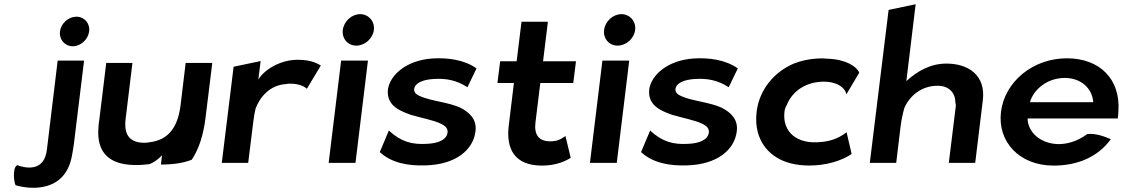

<svg xmlns="http://www.w3.org/2000/svg" viewBox="-20 -771 5328 909"><path d="M54 106C128 128 291 139 321 -36C324 -54 328 -72 330 -91L378 -484H253L202 -62C189 45 100 25 61 11C37 25 47 97 54 106ZM264 -622C259 -584 287 -552 325 -552C362 -552 397 -584 402 -622C407 -661 379 -692 342 -692C304 -692 269 -661 264 -622Z M483 -473 450 -203C448 -190 446 -177 446 -165C438 -61 485 0 593 9C624 12 656 10 687 6C712 -3 731 -19 747 -36L742 8C804 8 851 0 888 -15C923 -68 943 -133 953 -213L985 -473H859L835 -274C823 -176 783 -107 684 -97C678 -96 672 -95 665 -95C597 -95 571 -129 573 -190C574 -207 577 -225 579 -243L607 -473Z M1499 -461C1486 -467 1460 -488 1389 -488C1304 -488 1228 -438 1203 -394L1214 -482L1086 -455L1030 0H1155L1180 -201C1182 -220 1186 -239 1190 -257C1210 -310 1256 -368 1334 -373C1339 -374 1345 -375 1351 -375C1405 -375 1425 -357 1433 -351Z M1603 -629C1598 -588 1627 -555 1667 -555C1707 -555 1745 -588 1750 -629C1755 -670 1725 -704 1685 -704C1645 -704 1608 -670 1603 -629ZM1663 0 1722 -484H1595L1536 0Z M1778 -51C1833 0 1911 15 1995 12C2139 8 2220 -62 2231 -148C2239 -205 2204 -238 2160 -261C2104 -287 2018 -293 1968 -316C1951 -324 1939 -333 1941 -350C1945 -379 1984 -394 2032 -397C2093 -401 2142 -391 2193 -358L2236 -447C2179 -488 2100 -499 2025 -494C1904 -485 1828 -417 1817 -350C1808 -278 1861 -250 1923 -228C1972 -213 2032 -203 2070 -184C2087 -175 2101 -164 2099 -144C2095 -109 2054 -92 2000 -90C1932 -86 1879 -99 1821 -153Z M2682 -24 2657 -127C2645 -119 2627 -105 2602 -103C2597 -102 2591 -102 2584 -102C2531 -102 2508 -133 2515 -191L2538 -378H2694L2707 -481H2551L2574 -668H2449L2426 -481H2348L2335 -378H2413L2388 -171C2377 -70 2413 13 2546 13C2618 13 2664 -12 2682 -24Z M2840 -629C2835 -588 2864 -555 2904 -555C2944 -555 2982 -588 2987 -629C2992 -670 2962 -704 2922 -704C2882 -704 2845 -670 2840 -629ZM2900 0 2959 -484H2832L2773 0Z M3015 -51C3070 0 3148 15 3232 12C3376 8 3457 -62 3468 -148C3476 -205 3441 -238 3397 -261C3341 -287 3255 -293 3205 -316C3188 -324 3176 -333 3178 -350C3182 -379 3221 -394 3269 -397C3330 -401 3379 -391 3430 -358L3473 -447C3416 -488 3337 -499 3262 -494C3141 -485 3065 -417 3054 -350C3045 -278 3098 -250 3160 -228C3209 -213 3269 -203 3307 -184C3324 -175 3338 -164 3336 -144C3332 -109 3291 -92 3237 -90C3169 -86 3116 -99 3058 -153Z M3987 -324 4048 -427C4036 -456 3986 -490 3898 -493C3882 -495 3866 -495 3851 -494C3812 -492 3774 -484 3738 -470C3647 -431 3575 -349 3562 -241C3558 -206 3560 -174 3568 -144C3592 -57 3667 6 3789 12C3803 13 3818 13 3832 12C3928 8 3990 -27 4012 -42L3988 -145C3984 -142 3978 -138 3973 -134C3952 -120 3917 -103 3870 -99C3750 -85 3683 -149 3694 -242C3695 -253 3699 -264 3705 -274C3726 -328 3777 -372 3848 -382C3927 -393 3980 -363 3987 -324Z M4597 0 4633 -296C4648 -415 4564 -470 4461 -470C4384 -470 4321 -433 4271 -387L4315 -751L4187 -724L4098 0H4223L4244 -175C4248 -205 4254 -234 4262 -261C4287 -317 4342 -365 4419 -365C4475 -365 4503 -329 4503 -287C4504 -281 4506 -274 4505 -268L4472 0Z M4845 -210H5272C5273 -222 5275 -234 5275 -246C5285 -395 5188 -495 5031 -495C4868 -495 4736 -382 4719 -241C4702 -101 4805 13 4968 13C5083 13 5179 -29 5239 -112C5218 -121 5169 -142 5127 -136C5079 -101 5030 -87 4984 -89C4904 -93 4846 -146 4845 -210ZM5156 -287H4856C4874 -349 4939 -402 5021 -402C5098 -402 5151 -353 5156 -287Z"/></svg>

Font: Bluebird
Style: ExtObl
Weight: 400
Designer: Jasper
Foundry: Cannot Into Space Fonts
Version: Version 0.98